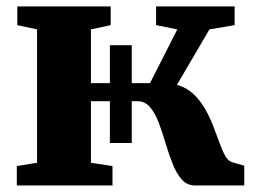

<svg xmlns="http://www.w3.org/2000/svg" viewBox="-20 -568 777 588"><path d="M31.5 0V-59.5L93.5 -69.5V-478L33 -491V-548.5H319V-491L258.5 -478V-313.5H439.5L523 -478L458 -491V-548.5H698.5V-491L621.5 -478L522 -308.5Q552 -299.5 572.8 -279.8Q593.5 -260 608 -234.5Q622.5 -209 633 -182Q643.5 -155 652 -131.2Q660.5 -107.5 669.5 -91.2Q678.5 -75 690.5 -71.5L728 -60.5V0H577Q552.5 0 536.2 -18.8Q520 -37.5 508.5 -66.8Q497 -96 487.2 -129Q477.5 -162 466.5 -191.2Q455.5 -220.5 440 -239.2Q424.5 -258 401.5 -258H258.5V-69.5L324.5 -59.5V0ZM316.5 -130V-429.5H383.5V-130Z"/></svg>

Font: Merriweather 36pt Black
Style: Regular
Weight: 900
Version: Version 2.100